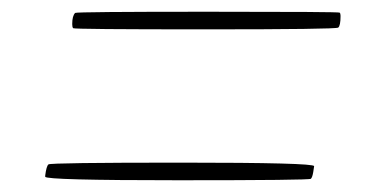

<svg xmlns="http://www.w3.org/2000/svg" viewBox="-20 -497 640 327"><path d="M329 -447Q106 -447 104.5 -449Q103 -451 103 -456Q103 -470 108 -475Q111 -477 334 -477Q557 -477 558.5 -475.5Q560 -474 560 -470Q560 -453 556 -450Q552 -447 329 -447ZM284 -190Q57 -190 57 -196V-198Q59 -214 62.5 -217Q66 -220 289 -220Q515 -220 515 -214Q515 -213 513.5 -204Q512 -195 509.5 -192.5Q507 -190 284 -190Z"/></svg>

Font: YamahaIndonesia935. App Thin
Style: Italic
Weight: 100
Italic angle: -10°
Designer: Dalton Maag Ltd
Foundry: Dalton Maag Ltd
Version: Version 1.002; January 01, 2024; Regular/Italic